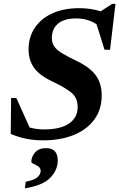

<svg xmlns="http://www.w3.org/2000/svg" viewBox="-20 -726 628 1011"><path d="M515.5 -223Q515.5 -150 477 -97Q438.5 -44 369 -15.5Q299.5 13 207 13Q157.5 13 115.8 4.2Q74 -4.5 36.5 -21L38.5 -210H66L136 -54.5Q173.5 -44.5 212 -44.5Q299 -44.5 344 -76Q389 -107.5 389 -162Q389 -212 354.8 -239.2Q320.5 -266.5 254.5 -297.5Q188.5 -328.5 159.5 -368.8Q130.5 -409 130.5 -466Q130.5 -531.5 163.8 -580.5Q197 -629.5 257 -656.2Q317 -683 397 -683Q457.5 -683 510.5 -666.5L570.5 -705.5H588L559.5 -464H530.5L488.5 -598Q443 -629 380 -629Q318.5 -629 285.8 -601.8Q253 -574.5 253 -525.5Q253 -499.5 266 -481Q279 -462.5 307.5 -445.2Q336 -428 383 -405.5Q453 -372 484.2 -329.5Q515.5 -287 515.5 -223ZM145 125.5Q145 100 164.5 77Q184 54 223 54Q284 54 284 119.5Q284 169 244.5 210Q205 251 111 265.5L115.5 231Q163 221.5 178.5 206Q194 190.5 194 174.5Q194 159 181.8 150.5Q169.5 142 157.2 136.8Q145 131.5 145 125.5Z"/></svg>

Font: Newsreader 16pt
Style: Bold Italic
Weight: 700
Italic angle: -17°
Designer: Hugues Gentile
Foundry: Production Type
Version: Version 1.003; ttfautohint (v1.8.3)